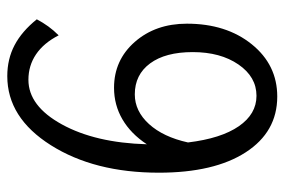

<svg xmlns="http://www.w3.org/2000/svg" viewBox="-147 -604 781 527"><g transform="rotate(90 243.5 -340.5)"><path d="M123 -479Q123 -404 154 -362Q185 -320 239 -320Q285 -320 320.5 -359Q356 -398 371 -466Q360 -557 326.5 -605.5Q293 -654 243 -654Q191 -654 157 -604.5Q123 -555 123 -479ZM454 -386Q454 -209 378.5 -89.5Q303 30 189 30Q142 30 104 10Q66 -10 33 -51Q42 -68 52.5 -82.5Q63 -97 77 -111Q98 -70 129 -49Q160 -28 199 -28Q271 -28 321.5 -120Q372 -212 376 -353Q347 -309 307.5 -286Q268 -263 221 -263Q145 -263 95 -320Q45 -377 45 -463Q45 -571 101.5 -641Q158 -711 245 -711Q342 -711 398 -624.5Q454 -538 454 -386Z"/></g></svg>

Font: Atma
Style: Regular
Weight: 400
Designer: Gregori Vincens, Jeremie Hornus, Riccardo Olocco, Yoann Minet.
Foundry: black foundry
Version: Version 1.102;PS 1.100;hotconv 1.0.86;makeotf.lib2.5.63406